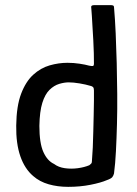

<svg xmlns="http://www.w3.org/2000/svg" viewBox="-20 -718 532 746"><path d="M43 -230Q44 -306 62 -353.5Q80 -401 109 -427.5Q138 -454 173 -464Q208 -474 242 -474Q266 -474 289 -470.5Q312 -467 326 -463Q336 -461 340.5 -461.5Q345 -462 345 -471Q345 -488 344.5 -512Q344 -536 342.5 -561.5Q341 -587 339.5 -611.5Q338 -636 337 -655Q336 -674 335 -682Q333 -693 336 -695.5Q339 -698 345 -698H412Q416 -698 419.5 -696.5Q423 -695 423 -690Q427 -644 429.5 -588.5Q432 -533 433.5 -473.5Q435 -414 435.5 -353.5Q436 -293 434.5 -236.5Q433 -180 430.5 -131Q428 -82 423 -44Q421 -36 416.5 -30Q412 -24 395 -18Q372 -8 331.5 0Q291 8 245 8Q204 8 169 -2Q134 -12 109 -34Q76 -62 59 -111Q42 -160 43 -230ZM133 -229Q133 -162 148.5 -127.5Q164 -93 190 -81Q207 -68 232 -64.5Q257 -61 282.5 -64.5Q308 -68 327 -76Q331 -79 334 -82Q337 -85 337 -90Q339 -114 340.5 -144.5Q342 -175 342.5 -207.5Q343 -240 344 -270.5Q345 -301 345 -326.5Q345 -352 345 -367Q345 -376 341.5 -379.5Q338 -383 333 -384Q313 -390 289 -394Q265 -398 247 -398Q230 -398 210 -392Q190 -386 172.5 -369Q155 -352 144.5 -318.5Q134 -285 133 -229Z"/></svg>

Font: Glory Medium
Style: Regular
Weight: 500
Designer: Robert Leuschke
Foundry: Robert Leuschke
Version: Version 1.011